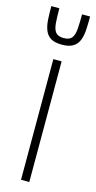

<svg xmlns="http://www.w3.org/2000/svg" viewBox="-128 -751 393 784"><g transform="rotate(15 68.0 -358.5)"><path d="M50 0V-510H85V0ZM68 -576Q37 -576 20.5 -586.5Q4 -597 -3.5 -616Q-11 -635 -12.5 -660.5Q-14 -686 -14 -717H20Q20 -680 22 -654.5Q24 -629 34 -616.5Q44 -604 68 -604Q92 -604 102 -616.5Q112 -629 114 -654.5Q116 -680 116 -717H150Q150 -686 148.5 -660.5Q147 -635 139.5 -616Q132 -597 115 -586.5Q98 -576 68 -576Z"/></g></svg>

Font: Saira UltraCondensed Thin
Style: Regular
Weight: 250
Width: 1
Designer: Hector Gatti with collaboration of the Omnibus-Type team
Foundry: Omnibus-Type
Version: Version 1.101